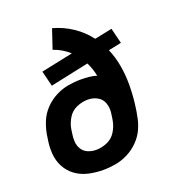

<svg xmlns="http://www.w3.org/2000/svg" viewBox="-135 -837 847 946"><g transform="rotate(-20 288.0 -363.5)"><path d="M244 8Q277 8 311 2Q345 -4 377 -20.5Q409 -37 434.5 -63.5Q460 -90 474 -122.5Q488 -155 493 -188L497 -209Q498 -218 499.5 -227Q501 -236 502 -245Q508 -295 508 -345.5Q508 -396 499.5 -444.5Q491 -493 472 -537L540 -551L520 -632L428 -613Q395 -657 348 -688.5Q301 -720 246 -735L212 -634Q259 -618 295 -585L128 -550L148 -469L350 -512Q359 -494 365 -476Q371 -458 375 -439Q355 -445 334 -447Q313 -449 292 -449Q259 -449 225 -443Q191 -437 159 -420.5Q127 -404 101.5 -377.5Q76 -351 62.5 -318.5Q49 -286 43 -253L40 -232Q33 -193 35.5 -155Q38 -117 55 -84.5Q72 -52 101.5 -30.5Q131 -9 168.5 -0.5Q206 8 244 8ZM246 -97Q224 -97 204 -105Q184 -113 172.5 -131Q161 -149 159.5 -171Q158 -193 162 -215L165 -236Q170 -265 186.5 -292Q203 -319 232 -331.5Q261 -344 290 -344H291Q317 -344 339.5 -332Q362 -320 371 -296Q380 -272 377 -245Q375 -231 373 -216L371 -205Q366 -176 349.5 -149Q333 -122 304 -109.5Q275 -97 246 -97Z"/></g></svg>

Font: Iosevka Sparkle
Style: Bold Italic
Weight: 700
Italic angle: -9°
Designer: Belleve Invis
Foundry: Belleve Invis
Version: Version 4.5.0; ttfautohint (v1.8.3)